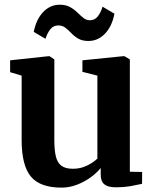

<svg xmlns="http://www.w3.org/2000/svg" viewBox="-20 -804 669 834"><path d="M481.5 9.5Q448.5 9.5 433 -3.5Q417.5 -16.5 417.5 -44.5V-74.5Q401.5 -54 374.5 -34.2Q347.5 -14.5 314.8 -1.8Q282 11 247 11Q154 11 114 -37.2Q74 -85.5 74 -196V-475.5L24 -490.5V-542L191.5 -560H195L216 -546V-196.5Q216 -150.5 223 -123.2Q230 -96 247.5 -83.5Q265 -71 296 -71Q321.5 -71 342 -78.2Q362.5 -85.5 377.8 -95.5Q393 -105.5 403 -115V-475.5L338 -492V-542L515.5 -560H520.5L544 -546V-58L597.5 -57L597 -5.5Q579.5 -1.5 549.8 4Q520 9.5 481.5 9.5ZM126.5 -665.5Q137.5 -720.5 167.8 -752Q198 -783.5 239.5 -783.5Q266 -783.5 284 -773.5Q302 -763.5 315.5 -750.2Q329 -737 341.5 -726.8Q354 -716.5 370 -716Q391 -716 404 -731.8Q417 -747.5 425.5 -775L477 -744.5Q467 -690.5 436.5 -658.2Q406 -626 364 -626Q337.5 -626 320 -636.2Q302.5 -646.5 289.8 -660Q277 -673.5 264 -683.5Q251 -693.5 233.5 -693.5Q212.5 -693.5 199.5 -678Q186.5 -662.5 177.5 -635.5Z"/></svg>

Font: Merriweather 36pt
Style: Bold
Weight: 700
Designer: Eben Sorkin
Foundry: Eben Sorkin
Version: Version 2.100